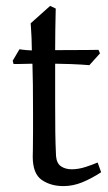

<svg xmlns="http://www.w3.org/2000/svg" viewBox="-20 -622 367 651"><path d="M311 -71 323 -38Q289 -16 258 -3.5Q227 9 195 9Q152 9 121.5 -12Q91 -33 91 -91Q91 -91 91.5 -115.5Q92 -140 92 -175.5Q92 -211 92 -243Q92 -293 91.5 -334.5Q91 -376 90 -406Q60 -405 43 -405Q26 -405 26 -405L23 -416L46 -455Q46 -455 56.5 -453.5Q67 -452 88 -451Q88 -471 87 -492.5Q86 -514 85 -528.5Q84 -543 84 -543L150 -602L169 -593Q169 -593 168.5 -571.5Q168 -550 167.5 -518Q167 -486 167 -452Q235 -452 274.5 -452.5Q314 -453 314 -453L319 -441L283 -401Q283 -401 256 -403Q229 -405 167 -406V-272Q167 -212 167.5 -173Q168 -134 170 -93Q172 -68 187 -58Q202 -48 223 -48Q246 -48 270.5 -56Q295 -64 311 -71Z"/></svg>

Font: Average
Style: Regular
Weight: 400
Designer: Eduardo Tunni
Foundry: Eduardo Rodriguez Tunni
Version: Version 1.003; ttfautohint (v1.8.4.7-5d5b)